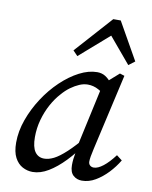

<svg xmlns="http://www.w3.org/2000/svg" viewBox="-85 -811 703 887"><g transform="rotate(10 266.5 -367.0)"><path d="M129 13Q104 13 81.5 1Q59 -11 45 -37.5Q31 -64 31 -108Q31 -161 50.5 -215.5Q70 -270 102.5 -320Q135 -370 176 -409Q217 -448 260.5 -470.5Q304 -493 344 -493Q366 -493 382.5 -482.5Q399 -472 412.5 -454Q426 -436 440 -412L404 -386Q385 -403 361.5 -416Q338 -429 311 -429Q292 -429 272 -420.5Q252 -412 232 -397.5Q212 -383 194 -362Q171 -337 152.5 -303Q134 -269 123 -229.5Q112 -190 112 -148Q112 -101 127.5 -79Q143 -57 171 -57Q192 -57 216 -69Q240 -81 273 -111.5Q306 -142 350 -195L359 -160H349Q315 -110 277.5 -71Q240 -32 202.5 -9.5Q165 13 129 13ZM360 13Q336 13 319.5 -2Q303 -17 303 -50Q303 -65 304.5 -78Q306 -91 308.5 -104Q311 -117 314 -132L312 -136L380 -448L389 -453L448 -505L470 -498L389 -141Q384 -120 381.5 -104.5Q379 -89 379 -80Q379 -69 386 -62.5Q393 -56 404 -56Q423 -56 448 -75.5Q473 -95 500 -131L526 -111Q507 -79 480.5 -51Q454 -23 423.5 -5Q393 13 360 13ZM479 -550 358 -694H405L240 -550L218 -573L374 -747H409L508 -572Z"/></g></svg>

Font: Source Serif 4 18pt
Style: Italic
Weight: 400
Italic angle: -12°
Designer: Frank Grießhammer
Foundry: Adobe Systems Incorporated
Version: Version 4.004;hotconv 1.0.116;makeotfexe 2.5.65601